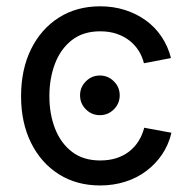

<svg xmlns="http://www.w3.org/2000/svg" viewBox="-20 -564 595 596"><path d="M290 -206.5Q264.6 -206.5 246.6 -224.6Q228.5 -242.7 228.5 -268.1Q228.5 -293.5 246.6 -311.5Q264.6 -329.6 290 -329.6Q315.4 -329.6 333.5 -311.5Q351.6 -293.5 351.6 -268.1Q351.6 -242.7 333.5 -224.6Q315.4 -206.5 290 -206.5ZM291 11.7Q217.8 11.7 162.6 -23.2Q107.4 -58.1 76.4 -120.6Q45.4 -183.1 45.4 -265.1Q45.4 -348.6 76.4 -411.4Q107.4 -474.1 162.6 -509.3Q217.8 -544.4 291 -544.4Q332 -544.4 367.9 -533Q403.8 -521.5 432.6 -500.7Q461.4 -480 481.4 -450.2Q501.5 -420.4 510.7 -383.8L426.8 -367.7Q421.4 -389.6 409.7 -407.7Q397.9 -425.8 380.6 -439Q363.3 -452.1 340.8 -459.5Q318.4 -466.8 291 -466.8Q238.3 -466.8 203.4 -439.7Q168.5 -412.6 150.9 -366.9Q133.3 -321.3 133.3 -265.1Q133.3 -210 150.9 -164.8Q168.5 -119.6 203.4 -92.8Q238.3 -65.9 291 -65.9Q318.8 -65.9 341.6 -73.2Q364.3 -80.6 381.3 -94Q398.4 -107.4 410.2 -126.2Q421.9 -145 427.7 -167.5L512.2 -151.9Q503.4 -114.7 483.2 -84.7Q462.9 -54.7 433.8 -33Q404.8 -11.2 368.4 0.2Q332 11.7 291 11.7Z"/></svg>

Font: Inter 20pt
Style: Regular
Weight: 400
Version: Version 4.001;git-66647c0bb